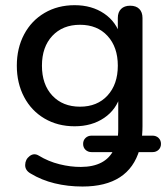

<svg xmlns="http://www.w3.org/2000/svg" viewBox="-20 -516 631 726"><path d="M96.3 140.4Q74.7 128.4 75.2 107.6Q75.6 86.7 92.1 74.1Q108.6 61.6 126.4 72.3Q162.9 94.6 204.9 105Q247 115.5 286 115.2Q379.1 114.8 410.6 49.5L419.9 59.2H326.5Q312.5 59.2 303.4 50.5Q294.3 41.7 294.3 28.1Q294.3 14.4 303.4 5.7Q312.5 -3.1 326.5 -3.1H431.5L422.7 18Q427.1 -2.8 427.1 -26.9V-157.4H435.8Q420.7 -102.1 374 -70.3Q327.3 -38.5 262.2 -38.5Q198.2 -38.5 148.4 -67.8Q98.6 -97.1 71.1 -149.3Q43.6 -201.5 43.6 -267.6Q43.6 -333.8 71.1 -385.8Q98.6 -437.8 148.4 -467.1Q198.2 -496.4 262.2 -496.4Q327.3 -496.4 374 -464.6Q420.7 -432.8 435.8 -377.9H425.5V-448Q425.5 -469.9 437.8 -482.1Q450.2 -494.4 472.1 -494.4Q494.7 -494.4 506.8 -482.1Q518.8 -469.9 518.8 -448V-38.9Q518.8 -6.9 513.8 22.3L507.7 -3.1H556.5Q570.5 -3.1 579.6 5.7Q588.7 14.4 588.7 28.1Q588.7 41.7 579.6 50.5Q570.5 59.2 556.5 59.2H486.1L507.7 49.2Q487.3 119.4 433.3 154.3Q379.3 189.3 291.9 189.3Q236.3 189.3 186.7 177.2Q137.1 165.1 96.3 140.4ZM425.5 -267.6Q425.5 -337.8 386.7 -380.1Q347.9 -422.3 282.5 -422.3Q217.2 -422.3 177.9 -380.4Q138.6 -338.5 138.6 -267.6Q138.6 -196.4 177.9 -154.5Q217.2 -112.6 282.5 -112.6Q347.9 -112.6 386.7 -155Q425.5 -197.4 425.5 -267.6Z"/></svg>

Font: SN Pro Thin
Style: Regular
Weight: 200
Designer: Tobias Whetton
Foundry: Supernotes
Version: Version 1.003;Glyphs 3.3 (3324)